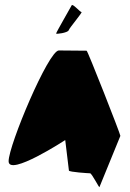

<svg xmlns="http://www.w3.org/2000/svg" viewBox="-20 -768 529 780"><path d="M15 -113C15 -49 245 -199 245 -199L260 -75C261 -69 340 -64 346 -64C353 -64 384 -2 384 -8L469 -216C469 -224 336 -562 332 -562C332 -562 261 -563 219 -563C177 -563 15 -178 15 -113ZM208 -632C207 -628 256 -635 259 -645C262 -655 317 -719 311 -719C305 -719 274 -756 271 -746C267 -738 209 -638 208 -632Z"/></svg>

Font: Ampere
Style: SCSuCnd
Weight: 400
Version: Version 1